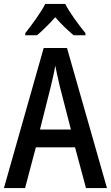

<svg xmlns="http://www.w3.org/2000/svg" viewBox="-20 -960 566 980"><path d="M313 -940H211C190 -898 144 -835 109 -791V-780H169C195 -802 230 -836 262 -872C293 -836 327 -804 356 -780H416V-791C380 -835 335 -896 313 -940ZM419 0H526L322 -715H203L0 0H108L163 -208H363ZM286 -516 342 -299H184L239 -517C246 -547 257 -592 262 -625C268 -594 278 -551 286 -516Z"/></svg>

Font: Noto Sans Gujarati Condensed Medium
Style: Regular
Weight: 500
Width: 3
Designer: Jelle Bosma - Monotype Design Team, Universal Thirst
Foundry: Monotype Imaging Inc.
Version: Version 2.106